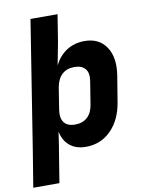

<svg xmlns="http://www.w3.org/2000/svg" viewBox="-105 -799 802 1048"><g transform="rotate(-10 296.5 -275.0)"><path d="M-7 180 26 -22 138 -730H288L264 -580L240 -455Q266 -506 308.5 -533Q351 -560 407 -560Q487 -560 526.5 -501.5Q566 -443 551 -345L528 -205Q513 -106 456 -48Q399 10 316 10Q261 10 226.5 -18.5Q192 -47 182 -98L175 -50L169 -10L167 0L138 180ZM279 -120Q320 -120 346 -143.5Q372 -167 379 -210L400 -340Q407 -384 388 -407Q369 -430 328 -430Q285 -430 259 -405.5Q233 -381 225 -335L206 -215Q199 -169 217.5 -144.5Q236 -120 279 -120Z"/></g></svg>

Font: JetBrains Mono ExtraBold
Style: Italic
Weight: 800
Italic angle: -9°
Monospace: yes
Designer: Philipp Nurullin, Konstantin Bulenkov
Foundry: JetBrains
Version: Version 2.305; ttfautohint (v1.8.4.7-5d5b)